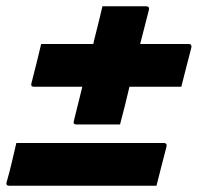

<svg xmlns="http://www.w3.org/2000/svg" viewBox="-20 -620 640 611"><path d="M111 -480H277Q279 -491 282 -502Q289 -529 295 -554Q301 -579 306 -600H445Q456 -600 454 -589Q447 -562 440 -534.5Q433 -507 426 -480H580Q591 -480 589 -469Q580 -435 573 -407Q566 -379 557 -344H392Q385 -314 377.5 -284Q370 -254 362 -224H223Q212 -224 215 -235Q222 -262 228.5 -289.5Q235 -317 242 -344H88Q77 -344 80 -355Q89 -390 96 -418Q103 -446 111 -480ZM32 -165H501Q512 -165 510 -154Q501 -120 494 -92Q487 -64 478 -29H9Q-2 -29 1 -40Q11 -75 17.5 -103Q24 -131 32 -165Z"/></svg>

Font: Recursive Sn Lnr St XBd
Style: Italic
Weight: 800
Italic angle: -15°
Version: Version 1.079;hotconv 1.0.112;makeotfexe 2.5.65598; ttfautoh